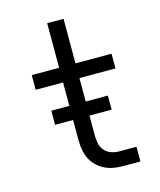

<svg xmlns="http://www.w3.org/2000/svg" viewBox="-111 -815 746 895"><g transform="rotate(-15 262.5 -367.5)"><path d="M455 0H371Q348 0 325.5 -4Q303 -8 283 -18Q263 -28 246.5 -44Q230 -60 220 -80.5Q210 -101 206 -123.5Q202 -146 202 -169V-449H70V-520H202V-735H281V-520H455V-449H281V-169Q281 -150 285.5 -131Q290 -112 302.5 -98Q315 -84 333.5 -77.5Q352 -71 371 -71H455ZM115 -268V-336H388V-268Z"/></g></svg>

Font: Iosevka Pride
Style: Regular
Weight: 400
Monospace: yes
Designer: Belleve Invis
Foundry: Belleve Invis
Version: Version 30.3.1; ttfautohint (v1.8.4)